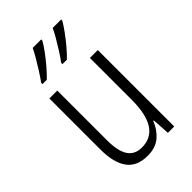

<svg xmlns="http://www.w3.org/2000/svg" viewBox="-232 -851 945 945"><g transform="rotate(-45 240.5 -378.0)"><path d="M407 -532V0H363L357 -92H353Q337 -49 303 -19.5Q269 10 213 10Q139 10 104.5 -37.5Q70 -85 70 -176V-532H125V-186Q125 -110 149 -74.5Q173 -39 221 -39Q352 -39 352 -240V-532ZM386 -758Q375 -739 354.5 -710.5Q334 -682 310 -653.5Q286 -625 266 -606H235V-615Q251 -636 269 -664.5Q287 -693 303 -720.5Q319 -748 327 -766H386ZM247 -758Q236 -738 215.5 -710Q195 -682 171 -654Q147 -626 126 -606H96V-615Q112 -637 130 -665.5Q148 -694 163.5 -720.5Q179 -747 188 -766H247Z"/></g></svg>

Font: Noto Sans Devanagari UI Condensed Light
Style: Regular
Weight: 300
Width: 3
Designer: Jelle Bosma - Monotype Design Team
Foundry: Monotype Imaging Inc.
Version: Version 2.004; ttfautohint (v1.8.4.7-5d5b)